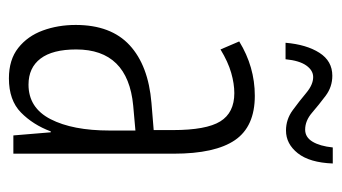

<svg xmlns="http://www.w3.org/2000/svg" viewBox="-188 -569 767 431"><g transform="rotate(90 195.5 -353.5)"><path d="M195 -542Q264 -542 294.5 -497.5Q325 -453 325 -360V0H284L277 -84H275Q260 -44 232.5 -17Q205 10 156 10Q114 10 87.5 -11Q61 -32 48.5 -66Q36 -100 36 -140Q36 -219 81.5 -261Q127 -303 211 -310L272 -315V-358Q272 -433 252.5 -464.5Q233 -496 189 -496Q168 -496 143.5 -489Q119 -482 91 -465L73 -507Q130 -542 195 -542ZM217 -269Q91 -257 91 -141Q91 -88 111.5 -61Q132 -34 170 -34Q222 -34 247.5 -83.5Q273 -133 273 -216V-274ZM347 -717Q345 -665 324 -638.5Q303 -612 273 -612Q248 -612 227.5 -627Q207 -642 188.5 -657.5Q170 -673 153 -673Q138 -673 127 -657.5Q116 -642 113 -611H76Q80 -658 98.5 -687Q117 -716 150 -716Q175 -716 195 -701Q215 -686 233 -670.5Q251 -655 271 -655Q288 -655 298 -671.5Q308 -688 311 -717Z"/></g></svg>

Font: Noto Sans Thai ExtCond Light
Style: Regular
Weight: 300
Width: 2
Designer: Monotype Design Team
Foundry: Monotype Imaging Inc.
Version: Version 2.002; ttfautohint (v1.8.4.7-5d5b)